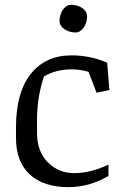

<svg xmlns="http://www.w3.org/2000/svg" viewBox="-20 -772 515 803"><path d="M46.9 -240.2Q46.9 -384.8 108.6 -462.6Q170.4 -540.5 279.3 -540.5Q316.4 -540.5 353.8 -533.2Q391.1 -525.9 428.2 -509.8L437.5 -395.5L383.8 -384.3L350.1 -471.7Q333.5 -476.6 315.9 -479.2Q298.3 -481.9 277.8 -481.9Q247.6 -481.9 218.5 -474.6Q189.5 -467.3 164.1 -452.6Q153.3 -423.3 144 -374.8Q134.8 -326.2 134.8 -269.5V-216.3Q134.8 -138.2 180.2 -93Q225.6 -47.9 289.6 -47.9Q324.7 -47.9 360.6 -56.9Q396.5 -65.9 433.6 -83.5V-36.6Q399.9 -15.6 356.2 -2.4Q312.5 10.7 265.6 10.7Q162.6 10.7 104.7 -42.2Q46.9 -95.2 46.9 -194.8ZM229 -684.1Q229 -697.8 232.9 -710.2Q236.8 -722.7 243.4 -731.9Q250 -741.2 258.5 -746.6Q267.1 -752 276.9 -752Q291 -752 303.2 -748.3Q315.4 -744.6 324.7 -738Q334 -731.4 339.1 -722.7Q344.2 -713.9 344.2 -703.6Q344.2 -689.9 340.3 -677.7Q336.4 -665.5 329.8 -656.2Q323.2 -647 314.7 -641.6Q306.2 -636.2 296.4 -636.2Q282.2 -636.2 270 -640.1Q257.8 -644 248.5 -650.6Q239.3 -657.2 234.1 -665.8Q229 -674.3 229 -684.1Z"/></svg>

Font: Noticia Text
Style: Regular
Weight: 400
Designer: JM Sole
Foundry: JM Sole
Version: Version 1.003